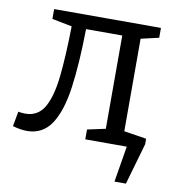

<svg xmlns="http://www.w3.org/2000/svg" viewBox="-78 -598 757 825"><g transform="rotate(10 300.5 -185.5)"><path d="M67 8Q40 8 5 -2L17 -67Q32 -64 47 -64Q103 -64 130.5 -112Q158 -160 167.5 -250.5Q177 -341 179 -468L92 -485V-528H558V-485L480 -467V-60L558 -43V0H321V-43L400 -60V-467H242Q240 -318 225.5 -212Q211 -106 173.5 -49Q136 8 67 8ZM437 -70 578 -48V-24L526 157H476L502 0H425Z"/></g></svg>

Font: Bitter
Style: Regular
Weight: 400
Designer: Sol Matas, and Bitter project Authors
Foundry: Sol Matas
Version: Version 2.001